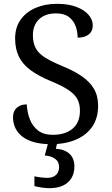

<svg xmlns="http://www.w3.org/2000/svg" viewBox="-20 -744 584 1004"><path d="M247 10Q198 10 160.5 0Q123 -10 98 -29Q73 -48 60.5 -74Q48 -100 48 -131Q48 -151 56.5 -166Q65 -181 81 -189.5Q97 -198 120 -198Q122 -157 136 -120.5Q150 -84 179 -61.5Q208 -39 255 -39Q322 -39 360 -71.5Q398 -104 398 -165Q398 -202 383.5 -227.5Q369 -253 335.5 -275Q302 -297 243 -321Q181 -347 140 -377Q99 -407 79 -447.5Q59 -488 59 -543Q59 -600 87.5 -640.5Q116 -681 165.5 -702.5Q215 -724 278 -724Q338 -724 379.5 -708Q421 -692 443 -666.5Q465 -641 465 -612Q465 -580 443.5 -563.5Q422 -547 386 -547Q386 -578 375.5 -607Q365 -636 340.5 -655Q316 -674 274 -674Q216 -674 184 -643Q152 -612 152 -560Q152 -520 166.5 -492.5Q181 -465 215 -443.5Q249 -422 307 -398Q366 -374 407.5 -345.5Q449 -317 471 -280Q493 -243 493 -191Q493 -127 463 -82.5Q433 -38 377.5 -14Q322 10 247 10ZM237 240Q221 240 199.5 237Q178 234 160 229V178Q178 182 196.5 184Q215 186 228 186Q257 186 273 170.5Q289 155 289 130Q289 101 267.5 86Q246 71 214 69L235 -9H282L272 34Q305 36 326.5 48Q348 60 358.5 79.5Q369 99 369 126Q369 179 335 209.5Q301 240 237 240Z"/></svg>

Font: Noto Serif Lao
Style: Regular
Weight: 400
Designer: Monotype Design Team
Foundry: Monotype Imaging Inc.
Version: Version 2.003